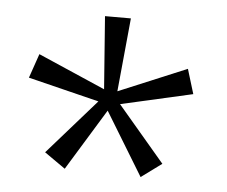

<svg xmlns="http://www.w3.org/2000/svg" viewBox="-37 -727 542 458"><g transform="rotate(5 234.0 -498.5)"><path d="M251 -480 423 -519 405 -578 242 -510 259 -686H197L210 -512L49 -582L29 -524L199 -482L83 -350L133 -315L223 -462L315 -311L364 -347Z"/></g></svg>

Font: Chivo Light
Style: Regular
Weight: 300
Designer: Hector Gatti
Foundry: Omnibus-Type
Version: Version 1.003;PS 001.003;hotconv 1.0.70;makeotf.lib2.5.58329